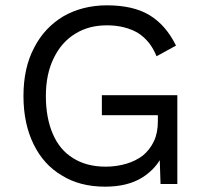

<svg xmlns="http://www.w3.org/2000/svg" viewBox="-20 -690 764 720"><path d="M374 10C429 10 476 -1 513 -24C550 -47 578 -79 595 -120L578 -123L582 0H645V-333H362V-258H572V-235C572 -206 567 -181 557 -160C547 -139 533 -121 516 -107C498 -93 477 -83 454 -76C430 -69 404 -65 377 -65C328 -65 287 -76 254 -97C220 -118 195 -148 178 -188C161 -227 152 -275 152 -330C152 -385 162 -433 182 -473C201 -512 228 -543 263 -564C297 -585 336 -595 381 -595C427 -595 466 -585 498 -566C529 -546 552 -517 567 -479L640 -519C615 -570 582 -608 541 -633C500 -658 446 -670 381 -670C320 -670 265 -656 218 -629C171 -601 134 -562 108 -511C81 -460 68 -400 68 -330C68 -260 81 -200 106 -149C131 -98 166 -59 212 -32C257 -4 311 10 374 10Z"/></svg>

Font: WorkSans-Regular
Style: Regular
Weight: 500
Designer: Wei Huang
Foundry: Wei Huang
Version: ""